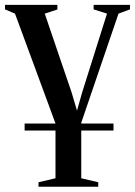

<svg xmlns="http://www.w3.org/2000/svg" viewBox="-34 -522 540 768"><path d="M64.5 0V-28H420V0ZM120 225V207L188 191V-28L26 -467.5L-14 -484.5V-502.5H195.5V-484L145 -467.5L252.5 -152L274 -79.5L294.5 -152L394 -467.5L340.5 -484.5V-502.5H486V-484.5L440 -467.5L291 -31V191L359 207V225Z"/></svg>

Font: Merriweather 144pt Medium
Style: Regular
Weight: 500
Version: Version 2.100